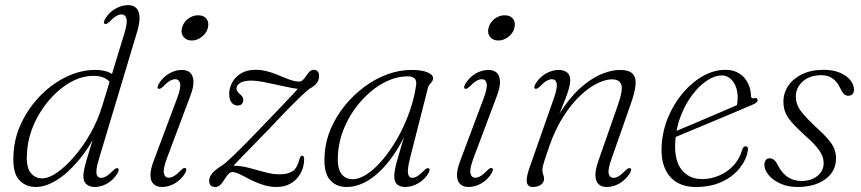

<svg xmlns="http://www.w3.org/2000/svg" viewBox="-20 -738 3436 766"><path d="M527.5 -612.5 375.5 -106.5Q366.5 -77.5 365 -60.2Q363.5 -43 368.2 -35.8Q373 -28.5 383.5 -28.5Q393 -28.5 404.2 -35Q415.5 -41.5 431 -57.5Q437.5 -64 442 -66Q446.5 -68 450 -66.5Q454 -64.5 453.5 -59.8Q453 -55 449.5 -48.5Q440 -31 425 -18.2Q410 -5.5 392.8 1.2Q375.5 8 358 8Q337.5 8 325 -2.8Q312.5 -13.5 312.5 -34.5Q312.5 -48.5 317.5 -70Q322.5 -91.5 334.8 -130.8Q347 -170 367 -236L377 -230.5Q339.5 -153.5 295.2 -100.2Q251 -47 206.5 -19.5Q162 8 122.5 8Q80.5 8 54.8 -22Q29 -52 34 -124.5Q37.5 -191 67 -251.2Q96.5 -311.5 143.2 -358.5Q190 -405.5 246.2 -432.2Q302.5 -459 359.5 -459Q384.5 -459 403.2 -453.5Q422 -448 434.5 -437.5Q447 -427 453.5 -412.5L428.5 -397Q417 -416.5 398.8 -426Q380.5 -435.5 352 -435.5Q315 -435.5 278 -418.5Q241 -401.5 207.8 -371.2Q174.5 -341 148 -301.5Q121.5 -262 105.5 -217Q89.5 -172 87.5 -125Q84 -73 101.5 -49.8Q119 -26.5 148 -26.5Q175 -26.5 208.8 -50.2Q242.5 -74 277.5 -114.8Q312.5 -155.5 341.8 -207.5Q371 -259.5 388 -316L476 -604Q489 -646.5 484.5 -663.5Q480 -680.5 464.5 -680.5Q455.5 -680.5 444 -674Q432.5 -667.5 417 -651.5Q410.5 -645.5 406 -643.2Q401.5 -641 398 -643Q394 -644.5 394.5 -649.5Q395 -654.5 398.5 -661Q408.5 -678.5 423.2 -691Q438 -703.5 455.8 -710.5Q473.5 -717.5 491.5 -717.5Q512 -717.5 523.5 -706Q535 -694.5 536.5 -671.2Q538 -648 527.5 -612.5Z M645.5 -105.5Q630 -63.5 634 -46.2Q638 -29 653 -29Q663 -29 674.2 -35.5Q685.5 -42 701 -58Q707.5 -64.5 711.8 -66.8Q716 -69 720 -67Q724 -65.5 723.5 -60.5Q723 -55.5 719.5 -49Q704.5 -22.5 679 -7.2Q653.5 8 626 8Q605 8 592.8 -3.8Q580.5 -15.5 580.2 -38.5Q580 -61.5 593 -96L686.5 -345.5Q702.5 -388 698.5 -405Q694.5 -422 679 -422Q670 -422 658.5 -415.8Q647 -409.5 631 -393Q624.5 -387 620.2 -384.8Q616 -382.5 612 -384Q608 -386 608.8 -390.8Q609.5 -395.5 612.5 -402Q628 -428.5 653.2 -443.8Q678.5 -459 705.5 -459Q727 -459 739 -447.5Q751 -436 751.8 -412.8Q752.5 -389.5 739 -354.5ZM745 -576.5Q723.5 -576.5 712.2 -590.8Q701 -605 705.5 -624Q708.5 -639 718 -651Q727.5 -663 741.5 -670Q755.5 -677 770.5 -677Q793 -677 803.8 -663Q814.5 -649 809.5 -628.5Q807 -614.5 797.2 -602.8Q787.5 -591 774 -583.8Q760.5 -576.5 745 -576.5Z M898 -62.5Q912 -78 931.5 -98.2Q951 -118.5 980.8 -148.8Q1010.5 -179 1054 -224Q1096 -269 1125.2 -298.8Q1154.5 -328.5 1173.2 -346.8Q1192 -365 1202.8 -374.2Q1213.5 -383.5 1219 -386.5Q1235.5 -395 1244.2 -407.2Q1253 -419.5 1253 -435Q1253 -446 1247.5 -452.8Q1242 -459.5 1232.5 -459.5Q1224 -459.5 1218 -454.8Q1212 -450 1207 -443Q1202 -436 1197 -429Q1192 -422 1186.5 -417.2Q1181 -412.5 1174 -412.5Q1160 -412.5 1144.8 -417.2Q1129.5 -422 1113 -429Q1096.5 -436 1078.5 -443Q1060.5 -450 1040.5 -454.8Q1020.5 -459.5 998 -459.5Q966 -459.5 942.8 -446Q919.5 -432.5 907 -410.2Q894.5 -388 894.5 -362Q894.5 -340.5 904 -328.8Q913.5 -317 928 -317Q938.5 -317 944.5 -323Q950.5 -329 950.5 -339Q950.5 -345 948 -350.5Q945.5 -356 938.5 -361Q930.5 -368 927 -373.2Q923.5 -378.5 923.5 -384Q923.5 -399 939 -407.8Q954.5 -416.5 983.5 -416.5Q1003 -416.5 1030 -411.2Q1057 -406 1085.8 -399.5Q1114.5 -393 1139.5 -388Q1164.5 -383 1179.5 -383L1180 -398Q1173.5 -389 1154.2 -368Q1135 -347 1103 -313.8Q1071 -280.5 1026 -233.5Q987.5 -193 959.8 -165Q932 -137 913 -118.8Q894 -100.5 882 -90.2Q870 -80 863 -76Q846 -65.5 835.2 -55.5Q824.5 -45.5 819.5 -35.8Q814.5 -26 814.5 -17Q814.5 -4.5 821 1.8Q827.5 8 839 8Q848.5 8 856 2Q863.5 -4 869.5 -13Q875.5 -22 881.2 -30.8Q887 -39.5 893 -45.5Q899 -51.5 906.5 -51.5Q917 -51.5 930.8 -45.5Q944.5 -39.5 961 -30.5Q977.5 -21.5 997 -12.8Q1016.5 -4 1038.2 2Q1060 8 1084.5 8Q1116.5 8 1141 -6.8Q1165.5 -21.5 1179.2 -46.5Q1193 -71.5 1193.5 -100.5Q1193.5 -109 1191.5 -113Q1189.5 -117 1185.5 -117Q1182.5 -117 1180 -114Q1177.5 -111 1175 -104Q1166.5 -68 1147.5 -55.2Q1128.5 -42.5 1095 -42.5Q1067.5 -42.5 1036.5 -51.2Q1005.5 -60 972.5 -68.5Q939.5 -77 907.5 -77Z M1615.5 -105.5Q1604.5 -61.5 1608 -45Q1611.5 -28.5 1624.5 -28.5Q1634.5 -28.5 1645.2 -35.2Q1656 -42 1671.5 -57.5Q1678 -64 1682.5 -66Q1687 -68 1690.5 -66.5Q1694.5 -64.5 1694 -59.8Q1693.5 -55 1690 -48.5Q1675 -22 1649 -7Q1623 8 1597 8Q1576 8 1564.5 -2.2Q1553 -12.5 1553 -34.5Q1553 -46 1555.5 -60.2Q1558 -74.5 1564.5 -98.5Q1571 -122.5 1583.2 -162Q1595.5 -201.5 1615 -263L1622 -257Q1587.5 -171.5 1544.8 -112.2Q1502 -53 1455.8 -22.5Q1409.5 8 1363 8Q1319 8 1294.2 -23Q1269.5 -54 1275.5 -125.5Q1279 -176.5 1300.2 -225.5Q1321.5 -274.5 1355.8 -316.8Q1390 -359 1433.2 -391.2Q1476.5 -423.5 1524.8 -441.2Q1573 -459 1622 -459Q1650 -459 1669 -454.5Q1688 -450 1698 -442.5Q1708 -435 1708 -425Q1707.5 -418 1703.2 -412.2Q1699 -406.5 1694 -401Q1689 -395.5 1687.5 -388.5ZM1329 -130.5Q1323.5 -72 1339.8 -47.5Q1356 -23 1387 -23Q1414 -23 1445.2 -44Q1476.5 -65 1507.8 -102.2Q1539 -139.5 1566 -187Q1593 -234.5 1612.5 -288.5Q1632 -342.5 1640 -397Q1643 -416.5 1634 -425Q1625 -433.5 1606.5 -433.5Q1568.5 -433.5 1530.5 -417.2Q1492.5 -401 1458 -371.5Q1423.5 -342 1395.8 -303.8Q1368 -265.5 1350.5 -221.2Q1333 -177 1329 -130.5Z M1868.5 -105.5Q1853 -63.5 1857 -46.2Q1861 -29 1876 -29Q1886 -29 1897.2 -35.5Q1908.5 -42 1924 -58Q1930.5 -64.5 1934.8 -66.8Q1939 -69 1943 -67Q1947 -65.5 1946.5 -60.5Q1946 -55.5 1942.5 -49Q1927.5 -22.5 1902 -7.2Q1876.5 8 1849 8Q1828 8 1815.8 -3.8Q1803.5 -15.5 1803.2 -38.5Q1803 -61.5 1816 -96L1909.5 -345.5Q1925.5 -388 1921.5 -405Q1917.5 -422 1902 -422Q1893 -422 1881.5 -415.8Q1870 -409.5 1854 -393Q1847.5 -387 1843.2 -384.8Q1839 -382.5 1835 -384Q1831 -386 1831.8 -390.8Q1832.5 -395.5 1835.5 -402Q1851 -428.5 1876.2 -443.8Q1901.5 -459 1928.5 -459Q1950 -459 1962 -447.5Q1974 -436 1974.8 -412.8Q1975.5 -389.5 1962 -354.5ZM1968 -576.5Q1946.5 -576.5 1935.2 -590.8Q1924 -605 1928.5 -624Q1931.5 -639 1941 -651Q1950.5 -663 1964.5 -670Q1978.5 -677 1993.5 -677Q2016 -677 2026.8 -663Q2037.5 -649 2032.5 -628.5Q2030 -614.5 2020.2 -602.8Q2010.5 -591 1997 -583.8Q1983.5 -576.5 1968 -576.5Z M2115 -384Q2111 -386 2111.8 -390.8Q2112.5 -395.5 2115.5 -402Q2131 -428.5 2156.5 -443.8Q2182 -459 2209.5 -459Q2229.5 -459 2242.2 -449Q2255 -439 2255 -418Q2255 -406 2250.8 -389Q2246.5 -372 2236.2 -345Q2226 -318 2208.2 -274.8Q2190.5 -231.5 2163 -167L2168.5 -195.5Q2198.5 -269.5 2235.8 -320Q2273 -370.5 2312 -401.2Q2351 -432 2387.2 -445.5Q2423.5 -459 2451.5 -459Q2490.5 -459 2504.8 -442.8Q2519 -426.5 2515.2 -395.8Q2511.5 -365 2495.5 -320.5L2420 -105Q2404.5 -62.5 2408.5 -45.5Q2412.5 -28.5 2427.5 -28.5Q2437 -28.5 2448.2 -35Q2459.5 -41.5 2475.5 -58Q2482 -64 2486.2 -66.2Q2490.5 -68.5 2494.5 -66.5Q2498.5 -65 2497.8 -60Q2497 -55 2494 -48.5Q2478.5 -22.5 2453.2 -7.2Q2428 8 2400.5 8Q2379.5 8 2367.8 -3.5Q2356 -15 2355.5 -38Q2355 -61 2367 -95.5L2445.5 -320Q2466 -378.5 2458.8 -400Q2451.5 -421.5 2421 -421.5Q2396.5 -421.5 2363.8 -405.8Q2331 -390 2295.8 -357.2Q2260.5 -324.5 2228.2 -274.2Q2196 -224 2172 -156Q2160 -121.5 2154 -102.8Q2148 -84 2146 -74.8Q2144 -65.5 2144 -59.5Q2144 -48 2147.2 -41.5Q2150.5 -35 2150.5 -24.5Q2150.5 -10 2137.8 -1Q2125 8 2105.5 8Q2086 8 2082 -10.2Q2078 -28.5 2094 -73L2189.5 -345.5Q2204.5 -388 2201 -405Q2197.5 -422 2182 -422Q2173 -422 2161.5 -415.8Q2150 -409.5 2134 -393Q2127.5 -387 2123.2 -384.8Q2119 -382.5 2115 -384Z M2652 -204.5Q2652 -204.5 2671.5 -212.8Q2691 -221 2722.8 -234.2Q2754.5 -247.5 2791.2 -263.2Q2828 -279 2863.2 -294Q2898.5 -309 2924.5 -320.5L2917.5 -307.5Q2920 -315.5 2921.2 -325Q2922.5 -334.5 2923 -349.5Q2923 -386.5 2905 -411.8Q2887 -437 2859.5 -437Q2831 -437 2799.8 -416Q2768.5 -395 2741.2 -358.5Q2714 -322 2695.5 -274.2Q2677 -226.5 2674 -173Q2669.5 -98 2699.5 -60.8Q2729.5 -23.5 2781 -23.5Q2814.5 -23.5 2847.2 -36.8Q2880 -50 2905.2 -76.5Q2930.5 -103 2941.5 -142Q2944.5 -149.5 2947.8 -152Q2951 -154.5 2955 -154.5Q2960 -154.5 2962.5 -150.5Q2965 -146.5 2963.5 -137.5Q2958 -101.5 2931.5 -67.8Q2905 -34 2860.5 -13Q2816 8 2756 8Q2710.5 8 2679.2 -11.2Q2648 -30.5 2632.5 -66.8Q2617 -103 2619.5 -154Q2622.5 -214 2645 -268.8Q2667.5 -323.5 2703.8 -366.5Q2740 -409.5 2784.2 -434.5Q2828.5 -459.5 2874.5 -459.5Q2906 -459.5 2928.5 -445.5Q2951 -431.5 2963.2 -407.8Q2975.5 -384 2976 -356Q2976 -350.5 2979.2 -347.5Q2982.5 -344.5 2989 -346Q2996 -348 2999.2 -345.8Q3002.5 -343.5 3002.5 -338.5Q3002.5 -333.5 2997.2 -328.8Q2992 -324 2977 -318Q2958.5 -310 2928 -297.2Q2897.5 -284.5 2861.5 -269.2Q2825.5 -254 2789 -238.8Q2752.5 -223.5 2722.2 -211Q2692 -198.5 2673.8 -190.8Q2655.5 -183 2655.5 -183Z M3176.5 -16Q3216 -16 3241 -36Q3266 -56 3266 -87Q3266 -102.5 3259.8 -117.8Q3253.5 -133 3237 -152.8Q3220.5 -172.5 3188.5 -200.5Q3155.5 -230.5 3137.5 -251.5Q3119.5 -272.5 3112.5 -291.2Q3105.5 -310 3105.5 -333Q3105.5 -367.5 3125.2 -396.2Q3145 -425 3180.8 -442.2Q3216.5 -459.5 3265.5 -459.5Q3303.5 -459.5 3330.8 -448Q3358 -436.5 3372.5 -418.2Q3387 -400 3387 -380.5Q3387 -369 3381 -362.5Q3375 -356 3364.5 -356Q3355 -356 3347.8 -362.2Q3340.5 -368.5 3333.5 -383.5Q3322 -409.5 3303.5 -423.8Q3285 -438 3257.5 -438Q3210.5 -438 3182.8 -413.2Q3155 -388.5 3155 -352.5Q3155 -336 3161 -320Q3167 -304 3183.2 -284.5Q3199.5 -265 3230 -236Q3264.5 -205 3283 -183.5Q3301.5 -162 3308.5 -144Q3315.5 -126 3315.5 -105.5Q3315.5 -73 3297 -47.2Q3278.5 -21.5 3244 -6.8Q3209.5 8 3162 8Q3123.5 8 3093.5 -5.5Q3063.5 -19 3046.5 -39.8Q3029.5 -60.5 3029.5 -82Q3030 -93 3035.5 -99.8Q3041 -106.5 3050.5 -106.5Q3059.5 -106.5 3067.5 -100.5Q3075.5 -94.5 3083.5 -78.5Q3101 -45 3124.5 -30.5Q3148 -16 3176.5 -16Z"/></svg>

Font: Fraunces ExtraLight
Style: Italic
Weight: 250
Italic angle: -16°
Version: Version 1.000;[b76b70a41]